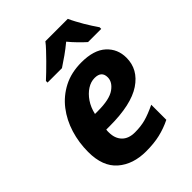

<svg xmlns="http://www.w3.org/2000/svg" viewBox="-221 -878 999 999"><g transform="rotate(-45 278.5 -378.0)"><path d="M260 10Q164 10 104 -42Q44 -94 44 -201Q44 -270 63.5 -333.5Q83 -397 121.5 -447Q160 -497 217 -526.5Q274 -556 349 -556Q440 -556 486 -514Q532 -472 532 -407Q532 -321 454.5 -269Q377 -217 218 -217H193Q192 -211 192 -206.5Q192 -202 192 -197Q192 -153 217 -127Q242 -101 289 -101Q332 -101 367 -110.5Q402 -120 450 -143V-32Q407 -11 362.5 -0.5Q318 10 260 10ZM209 -316H231Q316 -316 353.5 -342.5Q391 -369 391 -404Q391 -450 340 -450Q312 -450 285.5 -433Q259 -416 238.5 -386Q218 -356 209 -316ZM150 -618Q164 -631 184 -650Q204 -669 224 -689.5Q244 -710 263 -730Q282 -750 294 -766H459Q467 -748 477.5 -728.5Q488 -709 499.5 -689Q511 -669 523 -651Q535 -633 545 -618V-606H448Q431 -621 408.5 -644Q386 -667 369 -688Q340 -664 312.5 -644.5Q285 -625 256 -606H150Z"/></g></svg>

Font: BC Sans
Style: Bold Italic
Weight: 700
Italic angle: -12°
Designer: Monotype Design Team
Province of B.C.
Foundry: Monotype Imaging Inc.
Version: Version 2.000;GOOG;noto-source:20170915:90ef993387c0